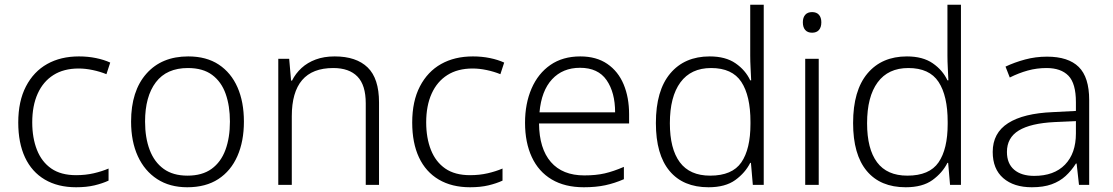

<svg xmlns="http://www.w3.org/2000/svg" viewBox="-20 -780 4697 810"><path d="M301 10Q224 10 169 -22.5Q114 -55 85.5 -116Q57 -177 57 -263Q57 -353 89.5 -415.5Q122 -478 179 -510Q236 -542 313 -542Q351 -542 385 -535Q419 -528 445 -516L429 -467Q402 -478 371 -484.5Q340 -491 312 -491Q249 -491 205.5 -463.5Q162 -436 139 -385Q116 -334 116 -264Q116 -198 136 -147.5Q156 -97 196.5 -69Q237 -41 301 -41Q341 -41 375.5 -49Q410 -57 438 -69V-18Q412 -6 378.5 2Q345 10 301 10Z M770 10Q696 10 643 -24.5Q590 -59 561.5 -121Q533 -183 533 -267Q533 -396 597.5 -469Q662 -542 774 -542Q851 -542 903 -507.5Q955 -473 982 -411.5Q1009 -350 1009 -267Q1009 -184 981.5 -121.5Q954 -59 901 -24.5Q848 10 770 10ZM771 -39Q833 -39 872.5 -67.5Q912 -96 931 -147.5Q950 -199 950 -267Q950 -333 932 -384Q914 -435 875 -464Q836 -493 773 -493Q683 -493 637.5 -433Q592 -373 592 -267Q592 -199 611.5 -147.5Q631 -96 670.5 -67.5Q710 -39 771 -39Z M1154 0V-532H1200L1208 -440H1212Q1227 -470 1252 -493Q1277 -516 1312 -529Q1347 -542 1392 -542Q1483 -542 1531 -495.5Q1579 -449 1579 -348V0H1523V-344Q1523 -421 1488 -457Q1453 -493 1386 -493Q1298 -493 1254.5 -442Q1211 -391 1211 -290V0Z M1963 10Q1886 10 1831 -22.5Q1776 -55 1747.5 -116Q1719 -177 1719 -263Q1719 -353 1751.5 -415.5Q1784 -478 1841 -510Q1898 -542 1975 -542Q2013 -542 2047 -535Q2081 -528 2107 -516L2091 -467Q2064 -478 2033 -484.5Q2002 -491 1974 -491Q1911 -491 1867.5 -463.5Q1824 -436 1801 -385Q1778 -334 1778 -264Q1778 -198 1798 -147.5Q1818 -97 1858.5 -69Q1899 -41 1963 -41Q2003 -41 2037.5 -49Q2072 -57 2100 -69V-18Q2074 -6 2040.5 2Q2007 10 1963 10Z M2443 10Q2363 10 2307.5 -23Q2252 -56 2223.5 -117.5Q2195 -179 2195 -262Q2195 -343 2222.5 -406.5Q2250 -470 2302 -506Q2354 -542 2428 -542Q2496 -542 2542 -510.5Q2588 -479 2611 -424Q2634 -369 2634 -298V-259H2254Q2255 -153 2304 -96.5Q2353 -40 2445 -40Q2494 -40 2531 -48.5Q2568 -57 2612 -76V-24Q2573 -7 2533.5 1.5Q2494 10 2443 10ZM2256 -306H2575Q2575 -390 2539 -442Q2503 -494 2427 -494Q2354 -494 2309 -445.5Q2264 -397 2256 -306Z M2969 10Q2862 10 2804.5 -59Q2747 -128 2747 -261Q2747 -398 2807.5 -470Q2868 -542 2974 -542Q3041 -542 3083 -513Q3125 -484 3145 -441H3149Q3148 -464 3146.5 -493Q3145 -522 3145 -545V-760H3202V0H3156L3148 -93H3145Q3124 -51 3082 -20.5Q3040 10 2969 10ZM2976 -39Q3069 -39 3107.5 -95Q3146 -151 3146 -257V-266Q3146 -376 3107.5 -434.5Q3069 -493 2980 -493Q2895 -493 2850.5 -432.5Q2806 -372 2806 -260Q2806 -152 2848 -95.5Q2890 -39 2976 -39Z M3377 0V-532H3434V0ZM3406 -642Q3387 -642 3377 -653.5Q3367 -665 3367 -686Q3367 -706 3377 -717.5Q3387 -729 3406 -729Q3425 -729 3435 -717.5Q3445 -706 3445 -686Q3445 -665 3435 -653.5Q3425 -642 3406 -642Z M3801 10Q3694 10 3636.5 -59Q3579 -128 3579 -261Q3579 -398 3639.5 -470Q3700 -542 3806 -542Q3873 -542 3915 -513Q3957 -484 3977 -441H3981Q3980 -464 3978.5 -493Q3977 -522 3977 -545V-760H4034V0H3988L3980 -93H3977Q3956 -51 3914 -20.5Q3872 10 3801 10ZM3808 -39Q3901 -39 3939.5 -95Q3978 -151 3978 -257V-266Q3978 -376 3939.5 -434.5Q3901 -493 3812 -493Q3727 -493 3682.5 -432.5Q3638 -372 3638 -260Q3638 -152 3680 -95.5Q3722 -39 3808 -39Z M4333 10Q4257 10 4212.5 -28.5Q4168 -67 4168 -139Q4168 -219 4233 -260.5Q4298 -302 4422 -307L4519 -312V-349Q4519 -428 4487.5 -460.5Q4456 -493 4395 -493Q4354 -493 4316 -482.5Q4278 -472 4240 -453L4222 -499Q4260 -517 4304.5 -529Q4349 -541 4397 -541Q4487 -541 4531 -497.5Q4575 -454 4575 -358V0H4532L4522 -90H4519Q4500 -60 4475.5 -37.5Q4451 -15 4416.5 -2.5Q4382 10 4333 10ZM4343 -38Q4427 -38 4473 -85.5Q4519 -133 4519 -217V-269L4429 -265Q4328 -260 4278 -229.5Q4228 -199 4228 -139Q4228 -90 4258.5 -64Q4289 -38 4343 -38Z"/></svg>

Font: Noto Sans Symbols Light
Style: Regular
Weight: 300
Version: Version 2.002